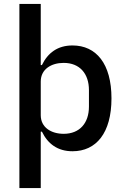

<svg xmlns="http://www.w3.org/2000/svg" viewBox="-20 -760 640 980"><path d="M79 200H188V-88H194C224 -26 274 12 350 12C471 12 549 -81 549 -258C549 -435 471 -528 350 -528C274 -528 224 -490 194 -428H188V-740H79ZM305 -77C242 -77 188 -109 188 -172V-344C188 -407 242 -439 305 -439C387 -439 434 -384 434 -300V-216C434 -132 387 -77 305 -77Z"/></svg>

Font: IBM Plex Mono Medm
Style: Regular
Weight: 500
Monospace: yes
Designer: Mike Abbink, Paul van der Laan, Pieter van Rosmalen
Foundry: Bold Monday
Version: Version 2.004